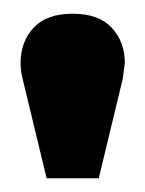

<svg xmlns="http://www.w3.org/2000/svg" viewBox="-20 -677 212 280"><path d="M10 -585Q10 -616 29 -636.5Q48 -657 86 -657Q124 -657 143 -636.5Q162 -616 162 -585L159 -562L124 -417H48L13 -562Q10 -574 10 -585Z"/></svg>

Font: Wendy One
Style: Regular
Weight: 400
Designer: Alejandro Inler
Foundry: Alejandro Inler
Version: 1.001